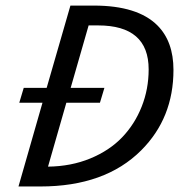

<svg xmlns="http://www.w3.org/2000/svg" viewBox="-20 -675 654 695"><path d="M49.8 -303.2 65.9 -356.9H148.9L234.9 -654.8H319.8Q478 -654.8 549.8 -583Q607.9 -524.9 607.9 -421.9Q607.9 -247.6 491.2 -130.9Q360.4 0 126 0H46.9L133.8 -303.2ZM341.8 -303.2H220.2L153.8 -71.8Q237.3 -72.8 306.6 -101.3Q376 -129.9 421.9 -177.7Q467.8 -225.6 492.9 -289.1Q518.1 -352.5 518.1 -423.8Q518.1 -583 335 -583H300.8L235.8 -356.9H357.9Z"/></svg>

Font: IntelOne Mono
Style: Italic
Weight: 400
Italic angle: -16°
Designer: Fred Shallcrass
Foundry: Frere-Jones Type LLC
Version: Version 1.200;hotconv 1.1.0;makeotfexe 2.6.0;FJTRelease1.2